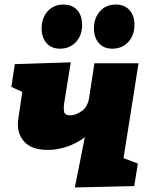

<svg xmlns="http://www.w3.org/2000/svg" viewBox="-20 -818 653 844"><path d="M309 6 353 -215Q316 -187 273.5 -173Q231 -159 191 -159Q117 -159 84.5 -197.5Q52 -236 60 -293L78 -414L30 -436L45 -536L291 -544L261 -357Q259 -342 262 -326.5Q265 -311 289 -311Q313 -311 339.5 -330Q366 -349 372 -389L395 -540H589L523 -123L586 -99L570 0ZM244 -604Q206 -604 184.5 -628.5Q163 -653 163 -693Q163 -739 189.5 -768.5Q216 -798 259 -798Q297 -798 319 -774Q341 -750 341 -709Q341 -662 313.5 -633Q286 -604 244 -604ZM474 -604Q436 -604 414.5 -628.5Q393 -653 393 -693Q393 -739 419.5 -768.5Q446 -798 489 -798Q527 -798 549 -774Q571 -750 571 -709Q571 -662 543.5 -633Q516 -604 474 -604Z"/></svg>

Font: Bitter Black
Style: Italic
Weight: 900
Italic angle: -9°
Designer: Sol Matas, and Bitter project Authors
Foundry: Sol Matas
Version: Version 2.001